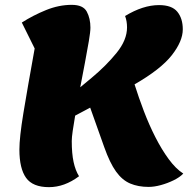

<svg xmlns="http://www.w3.org/2000/svg" viewBox="-20 -746 776 792"><path d="M182 26Q115 26 87.5 -12.5Q60 -51 60 -129Q60 -179 76.5 -279.5Q93 -380 123 -546L70 -653Q117 -683 170 -704.5Q223 -726 276 -726Q323 -726 338 -698Q353 -670 353 -632Q353 -615 346.5 -576.5Q340 -538 330.5 -488Q321 -438 311 -386L358 -425Q418 -475 461 -528Q504 -581 504 -633Q504 -659 496 -680Q570 -725 636 -725Q689 -725 711.5 -697.5Q734 -670 734 -625Q734 -576 688.5 -518Q643 -460 535 -398Q552 -344 573.5 -287.5Q595 -231 621 -180Q647 -129 676 -89.5Q705 -50 736 -30Q722 -15 696.5 -2.5Q671 10 643.5 17.5Q616 25 593 25Q550 25 517 11Q484 -3 458.5 -38.5Q433 -74 410 -139L352 -302L290 -269Q284 -234 280 -206.5Q276 -179 276 -164Q276 -113 283.5 -78Q291 -43 306 -19Q246 26 182 26Z"/></svg>

Font: Lemon
Style: Regular
Weight: 400
Designer: Eduardo Rodriguez Tunni
Foundry: Eduardo Rodriguez Tunni
Version: Version 1.003; ttfautohint (v1.8.4.7-5d5b);gftools[0.9.24]